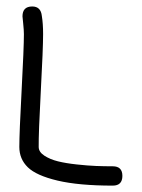

<svg xmlns="http://www.w3.org/2000/svg" viewBox="-20 -606 440 596"><path d="M40 -149.9Q40 -192.4 47.1 -325.4Q54.2 -458.5 54.2 -500Q54.2 -511.7 52 -533Q49.8 -554.2 49.8 -555.2Q49.8 -585.9 80.1 -585.9Q106.9 -585.9 109.9 -556.2Q113.8 -532.7 113.8 -500Q113.8 -456.1 106.7 -324.2Q99.6 -192.4 100.1 -149.9Q100.1 -134.3 117.7 -122.8Q135.3 -111.3 159.9 -105.2Q184.6 -99.1 218.5 -95.5Q252.4 -91.8 278.1 -90.8Q303.7 -89.8 330.1 -89.8Q359.9 -89.8 359.9 -60.1Q359.9 -29.8 330.1 -29.8Q224.6 -29.8 158.7 -45.4Q92.8 -61 66.4 -86.7Q40 -112.3 40 -149.9Z"/></svg>

Font: Pecita
Style: Book
Weight: 400
Width: 6
Version: Version 3.4.1